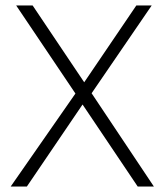

<svg xmlns="http://www.w3.org/2000/svg" viewBox="-20 -680 606 700"><path d="M482 0 281 -299 78 0H19L255 -339L39 -660H99L287 -380L477 -660H533L314 -340L541 0Z"/></svg>

Font: Work Sans Light
Style: Regular
Weight: 300
Designer: Wei Huang
Foundry: Wei Huang
Version: Version 1.500